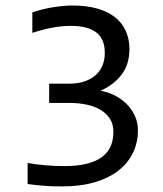

<svg xmlns="http://www.w3.org/2000/svg" viewBox="-20 -667 590 696"><path d="M480 -193.8Q480 -151.9 462.9 -115Q445.8 -78.1 411.6 -50.5Q377.4 -22.9 325.7 -7.1Q273.9 8.8 205.1 8.8Q167 8.8 136.7 6.3Q106.4 3.9 80.1 0V-76.2Q110.4 -70.8 144 -67.9Q177.7 -64.9 212.9 -64.9Q260.7 -64.9 294.7 -73.5Q328.6 -82 350.1 -98.1Q371.6 -114.3 381.3 -137.2Q391.1 -160.2 391.1 -189Q391.1 -215.3 379.4 -234.9Q367.7 -254.4 346.4 -267.6Q325.2 -280.8 295.7 -287.4Q266.1 -293.9 231 -293.9H158.2V-363.8H231.9Q260.7 -363.8 284.4 -371.3Q308.1 -378.9 325 -393.1Q341.8 -407.2 350.8 -428Q359.9 -448.7 359.9 -475.1Q359.9 -526.4 328.6 -549.8Q297.4 -573.2 236.8 -573.2Q204.6 -573.2 170.4 -566.9Q136.2 -560.5 97.2 -547.9V-622.1Q113.8 -627.9 132.6 -632.6Q151.4 -637.2 170.2 -640.4Q189 -643.6 207.5 -645.3Q226.1 -647 243.2 -647Q293.9 -647 332.5 -636Q371.1 -625 397 -604.5Q422.9 -584 436 -554.7Q449.2 -525.4 449.2 -488.8Q449.2 -434.1 421.1 -397Q393.1 -359.9 344.2 -337.9Q369.1 -334 393.3 -322.3Q417.5 -310.5 436.8 -292.2Q456.1 -273.9 468 -249Q480 -224.1 480 -193.8Z"/></svg>

Font: Code New Roman
Style: Regular
Weight: 400
Monospace: yes
Designer: Sam Radian
Foundry: Code New Roman
Version: Version 2.00 November 29, 2014